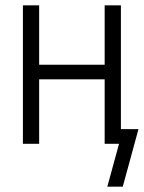

<svg xmlns="http://www.w3.org/2000/svg" viewBox="-20 -540 540 721"><path d="M383 161 427 0H373V-242H127V0H66V-520H127V-297H373V-520H434V-55H500L441 161Z"/></svg>

Font: Iosevka Fixed SS04 Light
Style: Regular
Weight: 300
Monospace: yes
Designer: Belleve Invis
Foundry: Belleve Invis
Version: Version 32.5.0